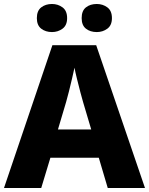

<svg xmlns="http://www.w3.org/2000/svg" viewBox="-20 -944 748 964"><path d="M521 0 476 -152H233L187 0H0L243 -717H463L708 0ZM397 -432Q392 -448 383.5 -481Q375 -514 366.5 -548Q358 -582 354 -604Q349 -581 341.5 -548.5Q334 -516 326 -484.5Q318 -453 312 -432L271 -294H438ZM165 -853Q165 -890 187 -907Q209 -924 241 -924Q271 -924 294 -907Q317 -890 317 -853Q317 -817 294 -800Q271 -783 241 -783Q209 -783 187 -800Q165 -817 165 -853ZM390 -853Q390 -890 411.5 -907Q433 -924 466 -924Q496 -924 519 -907Q542 -890 542 -853Q542 -817 519 -800Q496 -783 466 -783Q433 -783 411.5 -800Q390 -817 390 -853Z"/></svg>

Font: Noto Sans Canadian Aboriginal ExtraBold
Style: Regular
Weight: 800
Designer: Monotype Design Team, Typotheque's Kevin King
Foundry: Monotype Imaging Inc.
Version: Version 2.004; ttfautohint (v1.8.4.7-5d5b)